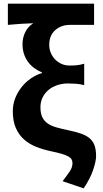

<svg xmlns="http://www.w3.org/2000/svg" viewBox="-20 -818 561 1049"><path d="M322 172Q348 138 362 117Q376 96 376 73Q376 61 370.5 52Q365 43 352 36Q339 29 317 22.5Q295 16 262 9Q218 0 179.5 -15Q141 -30 112 -55.5Q83 -81 66.5 -118.5Q50 -156 50 -210Q50 -248 63 -281Q76 -314 97.5 -341.5Q119 -369 148 -389Q177 -409 209 -419V-423Q159 -443 131 -483Q103 -523 103 -577Q103 -612 118 -642.5Q133 -673 162 -691Q144 -690 129 -689.5Q114 -689 98.5 -688Q83 -687 65 -685.5Q47 -684 23 -682V-798H494V-682H362Q314 -682 281.5 -653Q249 -624 249 -573Q249 -550 257.5 -529.5Q266 -509 281 -493.5Q296 -478 316 -469Q336 -460 359 -460Q383 -460 399.5 -461.5Q416 -463 440 -470V-353Q415 -359 394.5 -360.5Q374 -362 351 -362Q321 -362 293.5 -353Q266 -344 245.5 -327Q225 -310 213 -286Q201 -262 201 -232Q201 -199 211 -178Q221 -157 240.5 -143.5Q260 -130 288.5 -122Q317 -114 355 -106Q399 -97 428 -86Q457 -75 474 -58.5Q491 -42 498 -19Q505 4 505 35Q505 62 489 110Q473 158 437 211Z"/></svg>

Font: Kinto Sans
Style: Bold
Weight: 700
Designer: Authors: Ryoko NISHIZUKA  (kana & ideographs); Paul D. Hunt (Latin, Greek & Cyrillic); Wenlong ZHANG  (bopomofo); Sandol
Foundry: Adobe Systems Incorporated, ookami Inc.
Version: Version 0.001